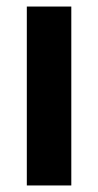

<svg xmlns="http://www.w3.org/2000/svg" viewBox="-20 -567 300 587"><path d="M198 0V-547H62V0Z"/></svg>

Font: Noto Sans Lao UI Cond
Style: Bold
Weight: 700
Width: 3
Designer: Monotype Design Team
Foundry: Monotype Imaging Inc.
Version: Version 2.000